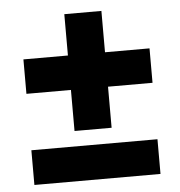

<svg xmlns="http://www.w3.org/2000/svg" viewBox="-48 -676 678 722"><g transform="rotate(-5 291.0 -315.0)"><path d="M529 0V-131H53V0ZM361 -189V-344H529V-474H361V-630H221V-474H53V-344H221V-189Z"/></g></svg>

Font: Gantari ExtraBold
Style: Regular
Weight: 800
Designer: Anugrah Pasau
Foundry: Lafontype
Version: Version 1.000